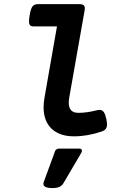

<svg xmlns="http://www.w3.org/2000/svg" viewBox="-20 -661 640 946"><path d="M397.9 -620.1Q397.9 -617.7 397 -609.9L321.3 -181.2Q318.8 -165.5 318.8 -155.3Q318.8 -129.4 330.8 -117.2Q342.8 -105 366.2 -105Q408.7 -105 459 -118.2Q465.8 -119.6 470.7 -119.6Q483.9 -119.6 491.5 -108.6Q499 -97.7 503.9 -74.7Q507.3 -57.6 507.3 -48.3Q507.3 -35.2 501.5 -26.6Q495.6 -18.1 481 -13.2Q411.6 10.7 344.7 10.7Q273.4 10.7 234.1 -26.9Q194.8 -64.5 194.8 -132.8Q194.8 -154.8 199.2 -179.7L260.7 -530.8H147Q134.3 -530.8 128.7 -536.1Q123 -541.5 123 -556.6Q123 -567.9 126 -585.4Q131.3 -618.2 140.1 -629.4Q148.9 -640.6 166.5 -640.6H371.6Q385.3 -640.6 391.6 -635.7Q397.9 -630.9 397.9 -620.1ZM383.8 82Q383.8 86.9 380.4 92.3L292.5 241.7Q285.2 253.9 272.5 259.8Q259.8 265.6 238.3 265.6Q193.8 265.6 193.8 244.6Q193.8 240.2 196.3 233.9L251 84.5Q252.9 78.1 258.5 74.7Q264.2 71.3 271 71.3H371.6Q377.4 71.3 380.6 74.2Q383.8 77.1 383.8 82Z"/></svg>

Font: Courier Prime Sans
Style: Bold Italic
Weight: 700
Italic angle: -10°
Designer: Alan Dague-Greene
Foundry: Quote-Unquote Apps
Version: Version 3.020